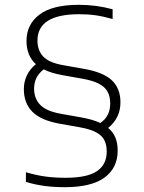

<svg xmlns="http://www.w3.org/2000/svg" viewBox="-20 -768 599 797"><path d="M468.5 -143Q468.5 -71 414 -31Q359.5 9 249 9Q203.5 9 164.2 3.8Q125 -1.5 87.5 -13V-53Q132 -40 170.2 -35Q208.5 -30 252 -30Q342.5 -30 382.8 -57.8Q423 -85.5 423 -138.5Q423 -167.5 412.8 -187Q402.5 -206.5 378.2 -219.2Q354 -232 312 -239.5L225 -255Q149 -269 114 -304.5Q79 -340 79 -398Q79 -429 91.8 -455.5Q104.5 -482 129 -501.5Q90 -537 90 -598Q90 -666.5 143.5 -707.2Q197 -748 308 -748Q379.5 -748 447.5 -729.5V-689Q409 -700 377.2 -704.5Q345.5 -709 309 -709Q135.5 -709 135.5 -599.5Q135.5 -559.5 159 -533.8Q182.5 -508 242 -497.5L329.5 -482Q409 -468 444.5 -434.5Q480 -401 480 -343Q480 -310.5 467 -283.8Q454 -257 429 -237Q449.5 -220 459 -196.8Q468.5 -173.5 468.5 -143ZM318 -280.5Q365.5 -272 396.5 -257.5Q437.5 -285.5 437.5 -338Q437.5 -367 426.8 -387Q416 -407 391 -420.2Q366 -433.5 323.5 -441L236.5 -456.5Q191 -465 161.5 -480Q121.5 -450 121.5 -400Q121.5 -360 146.2 -333.5Q171 -307 231 -296Z"/></svg>

Font: Encode Sans Expanded ExtraLight
Style: Regular
Weight: 275
Width: 7
Designer: Multiple Designers
Foundry: Impallari Type
Version: Version 2.000